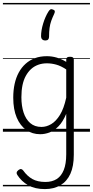

<svg xmlns="http://www.w3.org/2000/svg" viewBox="-20 -905 638 1319"><path d="M288 394Q220 394 173.5 367.5Q127 341 99 297Q93 288 94.5 280Q96 272 107 263Q118 255 125.5 256.5Q133 258 140 267Q167 305 202.5 325Q238 345 292 345Q338 345 369.5 325Q401 305 418 263Q435 221 435 155V-123Q412 -68 382 -37.5Q352 -7 320 5Q288 17 256 17Q202 17 160.5 -12Q119 -41 95 -97Q71 -153 71 -234Q71 -285 80.5 -328.5Q90 -372 109 -407Q128 -442 156 -467Q184 -492 220 -505.5Q256 -519 302 -519Q336 -519 369 -509.5Q402 -500 435 -480V-496Q435 -506 441 -510.5Q447 -515 461 -515Q475 -515 481 -510.5Q487 -506 487 -496V158Q487 237 463.5 289Q440 341 395 367.5Q350 394 288 394ZM265 -33Q299 -33 332 -52.5Q365 -72 392 -116Q419 -160 435 -234V-428Q399 -452 366.5 -461Q334 -470 302 -470Q270 -470 242.5 -460Q215 -450 194 -431Q173 -412 157.5 -384Q142 -356 134.5 -319.5Q127 -283 127 -237Q127 -178 142 -132Q157 -86 187.5 -59.5Q218 -33 265 -33ZM345 -839Q355 -835 356.5 -828.5Q358 -822 352 -809Q340 -784 332 -761.5Q324 -739 320.5 -713Q317 -687 317 -652Q317 -641 311 -634Q305 -627 292 -627Q277 -627 269.5 -635Q262 -643 262 -655Q262 -696 276.5 -743.5Q291 -791 313 -826Q320 -837 326.5 -840.5Q333 -844 345 -839ZM0 365H598V375H0ZM0 -20H598V0H0ZM0 -505H598V-500H0ZM0 -885H598V-875H0Z"/></svg>

Font: Playwrite GB J Guides
Style: Regular
Weight: 400
Designer: Veronika Burian, José Scaglione
Foundry: TypeTogether
Version: Version 1.003